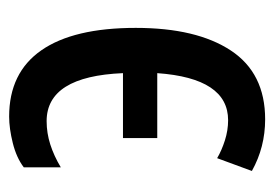

<svg xmlns="http://www.w3.org/2000/svg" viewBox="-110 -480 600 420"><g transform="rotate(90 190.0 -270.0)"><path d="M235 10Q139 10 90 -60.5Q41 -131 41 -267Q41 -400 90.5 -475Q140 -550 241 -550Q302 -550 354 -521L326 -445Q309 -455 287 -462Q265 -469 243 -469Q151 -469 140 -314H282V-239H140Q147 -72 245 -72Q271 -72 296 -80Q321 -88 346 -103V-22Q325 -6 293 2Q261 10 235 10Z"/></g></svg>

Font: Noto Sans ExtraCondensed Medium
Style: Regular
Weight: 500
Width: 2
Designer: Monotype Design Team
Foundry: Monotype Imaging Inc.
Version: Version 2.013; ttfautohint (v1.8.4.7-5d5b)